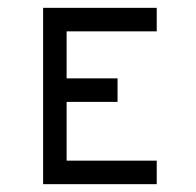

<svg xmlns="http://www.w3.org/2000/svg" viewBox="-20 -470 500 490"><path d="M90 -450H380V-390H150V-270H280V-210H150V-60H380V0H90Z"/></svg>

Font: SOV_Station
Style: Book
Weight: 400
Version: Version 1.00